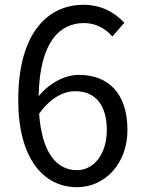

<svg xmlns="http://www.w3.org/2000/svg" viewBox="-20 -767 595 800"><path d="M301 -58C209 -58 154 -141 143 -293C191 -361 247 -387 293 -387C382 -387 425 -324 425 -225C425 -125 371 -58 301 -58ZM498 -672C458 -715 403 -747 327 -747C185 -747 56 -637 56 -350C56 -108 160 13 301 13C415 13 511 -83 511 -225C511 -378 432 -455 308 -455C250 -455 186 -421 141 -366C145 -594 230 -671 330 -671C375 -671 419 -650 448 -615Z"/></svg>

Font: Squished Noto Sans CJK JP Regular
Style: Regular
Weight: 400
Designer: Ryoko NISHIZUKA (kana & ideographs); Paul D. Hunt (Latin, Greek & Cyrillic); Wenlong ZHANG (bopomofo); Sandoll Communica
Foundry: Adobe Systems Incorporated
Version: Version 1.004;PS 1.004;hotconv 1.0.82;makeotf.lib2.5.63406